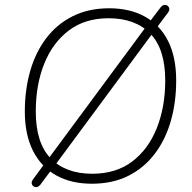

<svg xmlns="http://www.w3.org/2000/svg" viewBox="-20 -747 791 789"><path d="M357 8Q273 8 211.5 -26Q150 -60 116 -126.5Q82 -193 82 -289Q82 -378 104 -455Q126 -532 170 -590Q214 -648 279 -680.5Q344 -713 429 -713Q513 -713 575 -679Q637 -645 670.5 -579Q704 -513 704 -416Q704 -327 682 -250Q660 -173 616 -115Q572 -57 507.5 -24.5Q443 8 357 8ZM359 -33Q457 -33 523.5 -83.5Q590 -134 624.5 -221Q659 -308 659 -416Q659 -546 597.5 -609Q536 -672 426 -672Q329 -672 262.5 -621.5Q196 -571 161.5 -484.5Q127 -398 127 -289Q127 -159 188.5 -96Q250 -33 359 -33ZM195 -54 145 13Q140 19 134 21Q128 23 122.5 21Q117 19 113.5 14.5Q110 10 110 4Q110 -2 115 -9L165 -77L182 -99L574 -629L590 -651L641 -718Q646 -724 652 -726Q658 -728 663.5 -726Q669 -724 672.5 -719.5Q676 -715 676 -709Q676 -703 671 -696L620 -628L604 -606L212 -76Z"/></svg>

Font: Nunito Variable Extra Light
Style: Italic
Weight: 200
Italic angle: -9°
Designer: Vernon Adams
Foundry: Vernon Adams
Version: Version 3.602